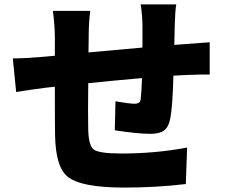

<svg xmlns="http://www.w3.org/2000/svg" viewBox="-20 -809 1040 868"><path d="M928 -618V-472Q907 -473 822 -470Q795 -468 764 -467Q760 -326 750 -274Q742 -233 720 -218Q701 -204 658 -204Q603 -204 499 -220L502 -351Q566 -340 589 -340Q614 -340 616 -360Q620 -395 622 -456Q485 -444 379 -433Q377 -293 379 -220Q381 -150 404 -133Q428 -115 529 -115Q684 -115 826 -142L820 23Q686 39 541 39Q345 39 285 -11Q232 -54 229 -195Q228 -237 228 -417L183 -412Q148 -408 53 -393L38 -545Q92 -545 173 -552L228 -557V-636Q228 -693 219 -760H388Q381 -707 381 -645Q381 -602 380 -572Q584 -591 624 -594V-689Q624 -736 616 -789H777Q772 -766 770 -696L768 -606Z"/></svg>

Font: Source Han Sans CN Heavy
Style: Bold
Weight: 900
Designer: Ryoko NISHIZUKA (kana & ideographs); Paul D. Hunt (Latin, Greek & Cyrillic); Wenlong ZHANG (bopomofo); Sandoll Communica
Foundry: Adobe Systems Incorporated
Version: Version 1.000;PS 1;hotconv 1.0.78;makeotf.lib2.5.61930